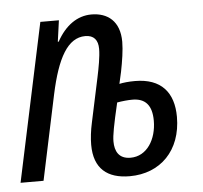

<svg xmlns="http://www.w3.org/2000/svg" viewBox="-46 -593 685 649"><g transform="rotate(-5 296.5 -268.0)"><path d="M369 10C473 10 545 -62 545 -176C545 -259 503 -309 414 -309C393 -309 374 -307 361 -304L370 -344C377 -379 383 -417 383 -445C383 -515 342 -546 287 -546C239 -546 198 -517 169 -464H166L176 -536H113L-1 0H77L138 -288C164 -409 200 -475 260 -475C289 -475 303 -458 303 -428C303 -402 296 -365 289 -332L257 -182C251 -155 248 -129 248 -107C248 -26 293 10 369 10ZM377 -52C337 -52 324 -79 324 -112C324 -132 330 -165 348 -242C365 -245 385 -247 400 -247C444 -247 466 -222 466 -170C466 -107 433 -52 377 -52Z"/></g></svg>

Font: Noto Sans ExtraCondensed
Style: Italic
Weight: 400
Width: 2
Italic angle: -12°
Designer: Monotype Design Team
Foundry: Monotype Imaging Inc.
Version: Version 2.013